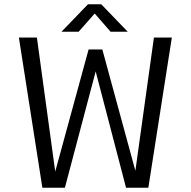

<svg xmlns="http://www.w3.org/2000/svg" viewBox="-20 -875 890 895"><path d="M575.5 -727H495.5L421.5 -812L346.5 -727H266.5L390 -855H452ZM177.5 0 68 -700H152L237 -78.5L237.5 -75V-75.5L393 -644.5H457L611 -79L697.5 -700H781L671.5 0H567.5L426 -542L282.5 0Z"/></svg>

Font: League Mono Wide Light
Style: Regular
Weight: 300
Width: 8
Designer: Tyler Finck
Foundry: The League of Moveable Type / Tyler Finck
Version: Version 2.210